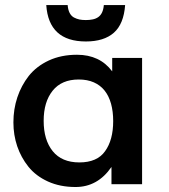

<svg xmlns="http://www.w3.org/2000/svg" viewBox="-20 -731 670 762"><path d="M320.8 -566.4Q173.3 -566.4 163.6 -710.9H248.5Q251.5 -673.8 273.4 -661.6Q284.7 -655.8 295.4 -653.6Q306.2 -651.4 320.8 -651.4Q335.9 -651.4 348.4 -654.1Q360.8 -656.7 370.1 -663.3Q379.4 -669.9 385 -681.6Q390.6 -693.4 392.1 -710.9H476.6Q471.2 -635.7 431.9 -601.1Q392.6 -566.4 320.8 -566.4ZM294.9 -86.4Q365.7 -86.4 397 -130.9Q429.2 -175.3 429.2 -250.5Q429.2 -288.6 420.7 -319.3Q412.1 -350.1 395.3 -371.3Q378.4 -392.6 352.5 -404.1Q326.7 -415.5 292.5 -415.5Q224.6 -415.5 189 -371.1Q153.3 -326.7 153.3 -251.5Q153.3 -175.8 189 -131.3Q225.1 -86.4 294.9 -86.4ZM279.8 11.2Q218.3 11.2 170.2 -10.7Q122.1 -32.7 92.8 -69.3Q63.5 -106 48.3 -150.6Q33.2 -195.3 33.2 -245.1Q33.2 -297.9 48.8 -344.7Q64.5 -391.6 94.2 -429.7Q125 -468.3 173.8 -491Q222.7 -513.7 285.6 -513.7Q376 -513.7 425.3 -447.8V-501H543.9V0H422.4V-68.4Q367.7 11.2 279.8 11.2Z"/></svg>

Font: Ride
Style: Bold
Weight: 700
Version: Version 3.000